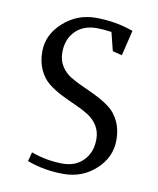

<svg xmlns="http://www.w3.org/2000/svg" viewBox="-65 -564 509 617"><g transform="rotate(10 190.0 -256.0)"><path d="M47.9 -376Q47.9 -430.7 93 -471.4Q138.2 -512.2 199.2 -512.2Q263.7 -512.2 321.8 -491.2L301.8 -408.2L271 -416L255.9 -476.1Q229.5 -480 207 -480Q164.1 -480 137.9 -453.6Q111.8 -427.2 111.8 -383.8Q111.8 -358.4 124 -339.4Q136.2 -320.3 155.5 -308.6Q174.8 -296.9 198.2 -286.6Q221.7 -276.4 245.4 -264.4Q269 -252.4 288.3 -237.3Q307.6 -222.2 319.8 -196.3Q332 -170.4 332 -136.2Q332 -80.6 288.3 -40.3Q244.6 0 183.1 0Q119.6 0 64 -21L71.8 -50.8Q122.6 -32.2 174.8 -32.2Q216.8 -32.2 242.4 -58.8Q268.1 -85.4 268.1 -127.9Q268.1 -153.3 255.9 -172.4Q243.7 -191.4 224.4 -203.4Q205.1 -215.3 181.6 -225.6Q158.2 -235.8 134.5 -247.8Q110.8 -259.8 91.6 -274.9Q72.3 -290 60.1 -315.9Q47.9 -341.8 47.9 -376Z"/></g></svg>

Font: Gawaa
Style: Regular
Weight: 400
Designer: T. Christopher White
Version: Version 1.0